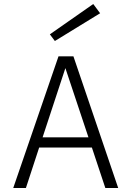

<svg xmlns="http://www.w3.org/2000/svg" viewBox="-20 -935 654 955"><path d="M228 -764.2 443.8 -915 478 -869.1 252.9 -731ZM108.9 0H45.9L271 -654.8H345.2L567.9 0H503.9L437 -201.2H174.8ZM191.9 -252H419.9L305.2 -596.2Z"/></svg>

Font: IntelOne Mono Light
Style: Regular
Weight: 300
Designer: Fred Shallcrass
Foundry: Frere-Jones Type LLC
Version: Version 1.200;hotconv 1.1.0;makeotfexe 2.6.0;FJTRelease1.2